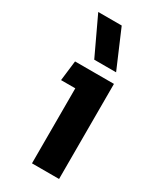

<svg xmlns="http://www.w3.org/2000/svg" viewBox="-183 -769 687 829"><g transform="rotate(30 160.5 -354.5)"><path d="M137 -522H246L166 -709H49ZM128 0H263V-474H69L57 -374H128Z"/></g></svg>

Font: Kanit Medium
Style: Regular
Weight: 500
Designer: Katatrad Team
Foundry: CadsonDemak
Version: Version 1.000;PS 001.000;hotconv 1.0.88;makeotf.lib2.5.64775